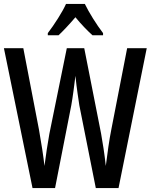

<svg xmlns="http://www.w3.org/2000/svg" viewBox="-21 -960 769 980"><path d="M728 -714 584 0H468L384 -422Q381 -443 375 -483Q369 -523 364 -573Q360 -540 354.5 -498.5Q349 -457 343 -423L260 0H145L-1 -714H98L178 -298Q187 -248 194.5 -198.5Q202 -149 206 -113Q211 -154 218 -198.5Q225 -243 231 -277L320 -714H409L495 -278Q501 -244 507.5 -202Q514 -160 519 -113Q525 -161 532 -209.5Q539 -258 547 -298L628 -714ZM412 -940Q428 -907 453.5 -866Q479 -825 505 -791V-780H451Q431 -798 408.5 -821.5Q386 -845 364 -872Q341 -845 318 -820.5Q295 -796 278 -780H223V-791Q249 -825 275.5 -867Q302 -909 316 -940Z"/></svg>

Font: Noto Sans Gurmukhi ExtraCondensed Medium
Style: Regular
Weight: 500
Width: 2
Designer: Jelle Bosma - Monotype Design Team
Foundry: Monotype Imaging Inc.
Version: Version 2.004; ttfautohint (v1.8.4.7-5d5b)